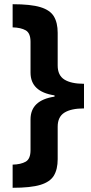

<svg xmlns="http://www.w3.org/2000/svg" viewBox="-20 -734 434 912"><path d="M40 48Q79 47 102 34Q125 21 125 -21V-167Q125 -258 239 -275V-281Q125 -298 125 -389V-535Q125 -577 102 -590Q79 -603 40 -604V-714Q126 -714 172 -700Q218 -686 236 -656Q254 -626 254 -578V-423Q254 -376 286 -356Q318 -336 379 -336V-219Q318 -219 286 -199Q254 -179 254 -132V22Q254 70 236 100Q218 130 172 144Q126 158 40 158Z"/></svg>

Font: Noto Sans Sundanese
Style: Bold
Weight: 700
Version: Version 2.003